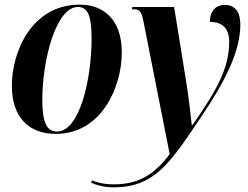

<svg xmlns="http://www.w3.org/2000/svg" viewBox="-20 -566 1068 826"><path d="M220 10C419 10 504 -195 504 -340C504 -486 422 -546 323 -546C118 -546 31 -346 31 -197C31 -58 107 10 220 10ZM468 240C645 240 711 137 848 -67C949 -217 1014 -345 1014 -461C1014 -513 992 -545 947 -545C910 -545 883 -520 883 -472C923 -472 966 -456 966 -386C966 -267 906 -169 808 -28H805C801 -66 791 -152 783 -202L729 -536H550L547 -526H556C581 -526 589 -515 597 -475L710 97C641 190 570 227 470 227C425 227 395 218 376 210L372 220C396 231 430 240 468 240ZM225 0C183 0 162 -36 162 -135C162 -312 222 -536 315 -536C359 -536 374 -496 374 -399C374 -226 323 0 225 0Z"/></svg>

Font: Noto Serif Display Condensed
Style: Bold Italic
Weight: 700
Width: 3
Italic angle: -12°
Designer: Monotype Design Team
Foundry: Monotype Imaging Inc.
Version: Version 2.009